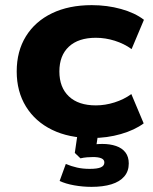

<svg xmlns="http://www.w3.org/2000/svg" viewBox="-20 -526 594 747"><path d="M337 11Q248 11 182.5 -21Q117 -53 81 -111.5Q45 -170 45 -248Q45 -327 81 -385Q117 -443 182.5 -474.5Q248 -506 337 -506Q397 -506 451 -491Q505 -476 540 -449L492 -335Q463 -356 426.5 -367.5Q390 -379 353 -379Q285 -379 248 -344.5Q211 -310 211 -248Q211 -186 248 -151Q285 -116 353 -116Q389 -116 425.5 -127.5Q462 -139 491 -160L539 -46Q504 -20 450.5 -4.5Q397 11 337 11ZM336 201Q302 201 268.5 195Q235 189 212 178L236 112Q258 121 280 126Q302 131 329 131Q359 131 372.5 125Q386 119 386 106Q386 95 374.5 90Q363 85 342 85Q332 85 319 86Q306 87 293 90L271 69L284 -20H364L352 59L315 43Q329 38 345.5 36Q362 34 378 34Q408 34 431.5 42Q455 50 468 67Q481 84 481 110Q481 140 463.5 160.5Q446 181 413.5 191Q381 201 336 201Z"/></svg>

Font: Nunito Sans 10pt SemiExpanded ExtraBold
Style: Regular
Weight: 800
Width: 6
Designer: Vernon Adams
Foundry: Vernon Adams
Version: Version 3.101;gftools[0.9.27]